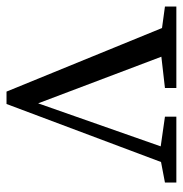

<svg xmlns="http://www.w3.org/2000/svg" viewBox="-9 -548 561 589"><g transform="rotate(90 271.5 -253.5)"><path d="M537 -514H335V-479L426 -466L294 -90L151 -468L247 -479V-514H-3V-479L63 -470L258 7H296L474 -467L537 -479Z"/></g></svg>

Font: Source Han Serif
Style: Regular
Weight: 400
Designer: Ryoko NISHIZUKA 西塚涼子 (kana & ideographs); Frank Grießhammer (Latin, Greek & Cyrillic); Wenlong ZHANG 张文龙 (bopomofo); San
Foundry: Adobe Systems Incorporated
Version: Version 1.001;PS 1.001;hotconv 16.6.54;makeotf.lib2.5.65590